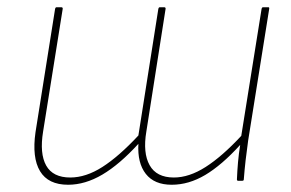

<svg xmlns="http://www.w3.org/2000/svg" viewBox="-20 -499 804 530"><path d="M168 11Q113 11 90.5 -26.5Q68 -64 78 -134L132 -474Q133 -479 136 -479H149Q154 -479 153 -474L99 -136Q89 -75 107.5 -42Q126 -9 174 -9Q217 -9 262.5 -38Q308 -67 362 -125L417 -474Q418 -479 421 -479H433Q438 -479 437 -474L384 -136Q374 -77 393 -43Q412 -9 460 -9Q502 -9 547.5 -38Q593 -67 646 -124L702 -474Q703 -479 706 -479H721Q724 -479 723 -474L665 -111Q661 -83 658 -56.5Q655 -30 653 -4Q653 0 649 0H637Q634 0 634 -4Q635 -28 637 -51Q639 -74 643 -99Q592 -43 546.5 -16Q501 11 454 11Q406 11 382.5 -19Q359 -49 362 -102Q310 -45 262.5 -17Q215 11 168 11Z"/></svg>

Font: Sofia Sans Semi Condensed Thin
Style: Italic
Weight: 250
Italic angle: -9°
Version: Version 4.100